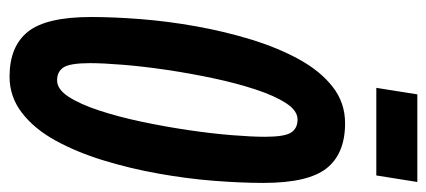

<svg xmlns="http://www.w3.org/2000/svg" viewBox="-272 -634 915 412"><g transform="rotate(90 186.0 -427.5)"><path d="M144 10Q79 10 47.5 -29.5Q16 -69 16 -165Q16 -213 20.5 -271Q25 -329 36 -390.5Q47 -452 64.5 -509Q82 -566 107 -611.5Q132 -657 166 -683.5Q200 -710 244 -710Q309 -710 340.5 -670.5Q372 -631 372 -535Q372 -487 367.5 -429Q363 -371 352 -309.5Q341 -248 323.5 -191Q306 -134 281 -88.5Q256 -43 221.5 -16.5Q187 10 144 10ZM152 -92Q171 -92 187 -116.5Q203 -141 216.5 -182Q230 -223 240.5 -272.5Q251 -322 258.5 -372.5Q266 -423 269.5 -466.5Q273 -510 273 -538Q273 -580 264 -594Q255 -608 236 -608Q217 -608 201 -583.5Q185 -559 171.5 -518Q158 -477 147.5 -427.5Q137 -378 129.5 -327.5Q122 -277 118.5 -233.5Q115 -190 115 -163Q115 -120 124 -106Q133 -92 152 -92ZM168 -777 182 -865H370L356 -777Z"/></g></svg>

Font: Georama Extra Condensed SemiBold
Style: Italic
Weight: 600
Width: 2
Italic angle: -9°
Designer: Jean-Baptiste Levee
Foundry: Production Type
Version: Version 1.000